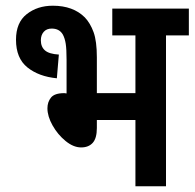

<svg xmlns="http://www.w3.org/2000/svg" viewBox="-20 -652 681 672"><path d="M165 -632Q236 -632 277 -591Q296 -571 307.5 -539.5Q319 -508 319 -451V-326H454V-528H373V-622H641V-528H561V0H454V-232H319V-204Q319 -168 304.5 -152Q290 -136 264 -136Q237 -136 209.5 -158.5Q182 -181 164 -213Q146 -245 146 -273Q146 -295 158.5 -310.5Q171 -326 205 -326L213 -325V-443Q213 -480 210 -499Q207 -518 200 -531Q188 -552 161 -552Q143 -552 133 -540.5Q123 -529 123 -511Q123 -488 137.5 -475.5Q152 -463 186 -461L179 -378Q116 -384 76 -416Q36 -448 36 -513Q36 -573 73.5 -602.5Q111 -632 165 -632Z"/></svg>

Font: Noto Sans Devanagari Condensed SemiBold
Style: Regular
Weight: 600
Width: 3
Designer: Jelle Bosma - Monotype Design Team
Foundry: Monotype Imaging Inc.
Version: Version 2.004; ttfautohint (v1.8.4.7-5d5b)